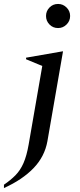

<svg xmlns="http://www.w3.org/2000/svg" viewBox="-96 -722 405 972"><path d="M198 -580Q172 -580 154.5 -598Q137 -616 137 -641Q137 -666 154.5 -684Q172 -702 198 -702Q223 -702 241 -684Q259 -666 259 -641Q259 -616 241 -598Q223 -580 198 -580ZM-76 230V213Q-42 190 -17.5 165Q7 140 23 103.5Q39 67 49 10L118 -388L36 -422V-430L220 -462H223L144 -7Q130 71 73.5 129.5Q17 188 -76 230Z"/></svg>

Font: Spectral Medium
Style: Italic
Weight: 500
Italic angle: -10°
Designer: Jean-Baptiste Levee
Foundry: Production Type
Version: Version 2.001